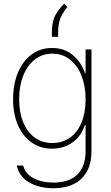

<svg xmlns="http://www.w3.org/2000/svg" viewBox="-20 -794 591 1024"><path d="M69.3 88.9H103.5Q114.7 133.3 159.2 156.5Q203.6 179.7 265.6 179.7Q347.7 179.7 392.1 137.2Q436.5 94.7 436.5 10.7V-127H432.6Q413.6 -67.9 366.7 -34.4Q319.8 -1 257.8 -1Q195.8 -1 148.7 -33.9Q101.6 -66.9 75.7 -126.7Q49.8 -186.5 49.8 -264.6Q49.8 -343.8 75.4 -406Q101.1 -468.3 148.2 -503.2Q195.3 -538.1 257.8 -538.1Q321.8 -538.1 366.9 -501.5Q412.1 -464.8 433.6 -403.3H436.5V-530.3H467.8V11.7Q467.8 76.7 443.1 121.1Q418.5 165.5 373 187.7Q327.6 210 265.6 210Q189.9 210 136.2 179.2Q82.5 148.4 69.3 88.9ZM436.5 -264.6Q436.5 -334 415 -389.4Q393.6 -444.8 353.3 -476.3Q313 -507.8 258.8 -507.8Q205.1 -507.8 165 -476.1Q125 -444.3 103.5 -389.2Q82 -334 82 -264.6Q82 -195.3 103.5 -142.6Q125 -89.8 165 -60.5Q205.1 -31.2 258.8 -31.2Q312.5 -31.2 352.8 -59.6Q393.1 -87.9 414.8 -140.6Q436.5 -193.4 436.5 -264.6ZM322.3 -774.4 338.9 -756.8Q310.5 -720.7 300.3 -691.4Q290 -662.1 290 -619.1V-597.7H256.8V-622.1Q256.8 -670.9 271 -704.1Q285.2 -737.3 322.3 -774.4Z"/></svg>

Font: Pretendard Thin
Style: Regular
Weight: 100
Designer: Base glyphs from Inter by Rasmus Andersson; Hangeul glyphs from Noto Sans CJK(Source Han Sans) by Jang Soo-young and Kan
Foundry: Kil Hyung-jin
Version: Version 1.309